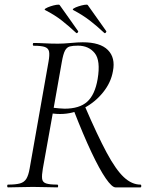

<svg xmlns="http://www.w3.org/2000/svg" viewBox="-20 -811 653 831"><path d="M15 0Q11 0 11 -6Q11 -12 15 -12Q48 -12 66.4 -17.1Q84.8 -22.2 94 -37.2Q103.2 -52.2 108.2 -81L190 -544Q195.2 -573 192.4 -587.5Q189.6 -602 174.6 -607.5Q159.6 -613 126 -613Q122 -613 122 -619Q122 -625 126 -625Q147.4 -625 174.5 -623.5Q201.6 -622 231.2 -622Q254.2 -622 286.2 -625Q318.2 -628 338.2 -628Q413.8 -628 447 -594.5Q480.2 -561 468.8 -503Q460.4 -454 426.2 -411.4Q392 -368.8 343.4 -343.2Q294.8 -317.6 240.2 -317.6Q234 -317.6 224.5 -318.1Q215 -318.6 208.2 -319.6L165.4 -81Q160.4 -52.2 162.3 -37.2Q164.2 -22.2 179.6 -17.1Q195 -12 227.6 -12Q231.6 -12 231.6 -6Q231.6 0 228.6 0Q206.2 0 180.1 -1Q154 -2 122.4 -2Q93.4 -2 64.9 -1Q36.4 0 15 0ZM480 0Q464.6 0 437.7 -39Q410.8 -78 375.7 -152.3Q340.6 -226.6 299.2 -333L347.2 -351.2Q401.8 -224.6 441.6 -150.5Q481.4 -76.4 516 -44.2Q550.6 -12 587.8 -12Q591.6 -12 591.6 -6Q591.6 0 587.8 0Q546 0 519.6 0Q493.2 0 480 0ZM259.4 -340.6Q324 -340.6 357.5 -370.8Q391 -401 402.6 -469Q416 -549.2 389.8 -581.3Q363.6 -613.4 317.2 -613.4Q295.2 -613.4 282.2 -610Q269.2 -606.6 261.3 -591.9Q253.4 -577.2 247.4 -542L212.4 -344.4Q223.2 -343.4 236.2 -342Q249.2 -340.6 259.4 -340.6ZM430.8 -669Q399.2 -698.6 368.6 -722.2Q338 -745.8 297.6 -767.2Q291.8 -770 299.3 -774.7Q306.8 -779.4 320 -783.7Q333.2 -788 345 -790Q356.8 -792 359.6 -789.4Q380 -760.4 399.1 -733.8Q418.2 -707.2 439.2 -677.2Q442 -675.6 438.3 -670.4Q434.6 -665.2 430.8 -669ZM309.2 -669Q277.6 -698.6 247.2 -722.4Q216.8 -746.2 175.8 -767.2Q170 -769.8 177.6 -774.5Q185.2 -779.2 198.3 -783.6Q211.4 -788 223.3 -790Q235.2 -792 238 -789.4Q258.4 -760.4 277.5 -733.8Q296.6 -707.2 317.4 -677.2Q320.2 -675.6 316.6 -670.5Q313 -665.4 309.2 -669Z"/></svg>

Font: Cormorant Light
Style: Italic
Weight: 300
Italic angle: -10°
Designer: Christian Thalmann (Catharsis Fonts)
Foundry: Catharsis Fonts
Version: Version 4.000